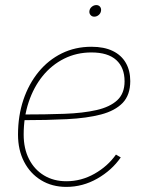

<svg xmlns="http://www.w3.org/2000/svg" viewBox="-20 -732 578 760"><path d="M242.7 7.8Q186 7.8 142.8 -18.6Q99.6 -44.9 75.4 -91.6Q51.3 -138.2 51.3 -199.2Q51.3 -273.4 72.5 -336.7Q93.8 -399.9 132.6 -447.3Q171.4 -494.6 224.6 -520.8Q277.8 -546.9 341.8 -546.9Q392.1 -546.9 426.3 -530.3Q460.4 -513.7 478 -483.2Q495.6 -452.6 495.6 -411.1Q495.6 -356 465.6 -324.7Q435.5 -293.5 379.6 -278.8Q323.7 -264.2 245.1 -260.3Q166.5 -256.3 69.8 -256.3V-278.8Q160.6 -278.8 234.9 -281.5Q309.1 -284.2 362.3 -296.4Q415.5 -308.6 444.3 -335.4Q473.1 -362.3 473.1 -410.2Q473.1 -464.4 440.2 -494.4Q407.2 -524.4 341.8 -524.4Q283.2 -524.4 233.9 -499.8Q184.6 -475.1 148.9 -431.2Q113.3 -387.2 93.5 -327.9Q73.7 -268.6 73.7 -199.2Q73.7 -143.6 95 -102.1Q116.2 -60.5 154.3 -37.6Q192.4 -14.6 242.7 -14.6Q301.8 -14.6 354 -44.2Q406.2 -73.7 439 -120.1L458 -108.9Q422.9 -58.1 365.2 -25.1Q307.6 7.8 242.7 7.8ZM353 -666Q343.8 -666 338.1 -672.9Q332.5 -679.7 334 -689Q335.4 -698.7 343.5 -705.3Q351.6 -711.9 361.3 -711.9Q370.6 -711.9 376 -705.3Q381.3 -698.7 379.9 -689Q378.4 -679.2 370.6 -672.6Q362.8 -666 353 -666Z"/></svg>

Font: Inter 18pt Thin
Style: Italic
Weight: 250
Italic angle: -9.3988°
Version: Version 4.001;git-66647c0bb